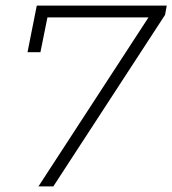

<svg xmlns="http://www.w3.org/2000/svg" viewBox="-20 -664 614 684"><path d="M574 -644 568 -611 170 0H117L509 -602H149L124 -478H78L111 -644Z"/></svg>

Font: Montserrat Ace
Style: Light Italic
Weight: 300
Italic angle: -11.3°
Designer: Julieta Ulanovsky
Foundry: Julieta Ulanovsky
Version: Version 1